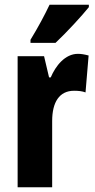

<svg xmlns="http://www.w3.org/2000/svg" viewBox="-20 -786 400 806"><path d="M353 -756V-766H188C167 -722 141 -673 108 -619V-606H213C261 -651 325 -721 353 -756ZM307 -560C253 -560 213 -509 193 -461H186L165 -550H54V0H199V-278C199 -357 229 -405 291 -405C311 -405 326 -403 339 -398L352 -553C333 -558 320 -560 307 -560Z"/></svg>

Font: Noto Sans Thai Looped ExtraCondensed ExtraBold
Style: Regular
Weight: 800
Width: 2
Designer: Sasikarn Vongin, Ben Mitchell
Foundry: The Fontpad Ltd
Version: Version 1.001